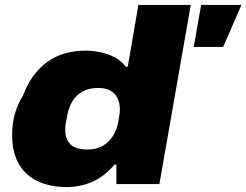

<svg xmlns="http://www.w3.org/2000/svg" viewBox="-20 -745 997 777"><path d="M251 12Q184 12 134 -11Q84 -34 56.5 -81Q29 -128 29 -200Q29 -247 41 -287Q53 -327 73 -358Q90 -404 115.5 -438.5Q141 -473 173 -495.5Q205 -518 243 -529Q281 -540 326 -540Q356 -540 387 -533.5Q418 -527 445 -512.5Q472 -498 489 -475H497L540 -725H752L625 0H451V-79H443Q402 -30 353 -9Q304 12 251 12ZM333 -140Q371 -140 397 -155.5Q423 -171 438.5 -197Q454 -223 459 -254Q462 -269 463 -278Q464 -287 464.5 -292.5Q465 -298 465 -303Q465 -327 456 -346.5Q447 -366 428 -377.5Q409 -389 377 -389Q339 -389 313.5 -374.5Q288 -360 273.5 -336Q259 -312 253 -282Q249 -259 246.5 -247Q244 -235 244 -229Q244 -223 244 -218Q244 -183 264.5 -161.5Q285 -140 333 -140ZM764 -555 794 -725H957L883 -555Z"/></svg>

Font: Archivo SemiExpanded Black
Style: Italic
Weight: 900
Width: 6
Italic angle: -10°
Designer: Hector Gatti
Foundry: Omnibus-Type
Version: Version 2.001